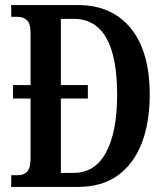

<svg xmlns="http://www.w3.org/2000/svg" viewBox="-20 -734 653 754"><path d="M24 0V-46H52Q74 -46 87 -60.5Q100 -75 100 -113V-347H31V-400H100V-604Q100 -642 85.5 -655Q71 -668 48 -668H24V-714H287Q419 -714 493.5 -623Q568 -532 568 -362Q568 -253 536.5 -171.5Q505 -90 442.5 -45Q380 0 287 0ZM269 -55Q353 -55 396.5 -135.5Q440 -216 440 -362Q440 -660 269 -660H219V-400H325V-347H219V-55Z"/></svg>

Font: Noto Serif Georgian ExtraCondensed SemiBold
Style: Regular
Weight: 600
Width: 2
Designer: Monotype Design Team, Akaki Razmadze
Foundry: Google LLC
Version: Version 2.003; ttfautohint (v1.8.4.7-5d5b)